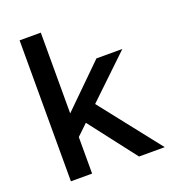

<svg xmlns="http://www.w3.org/2000/svg" viewBox="-131 -818 827 919"><g transform="rotate(-20 282.0 -359.0)"><path d="M281 -343 551 0H420L205 -279ZM181 0H73V-718H181ZM161 -287 389 -511H521L162 -168Z"/></g></svg>

Font: Asta Sans SemiBold
Style: Regular
Weight: 600
Designer: 42dot
Version: Version 1.000